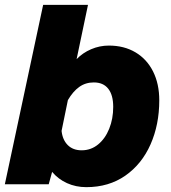

<svg xmlns="http://www.w3.org/2000/svg" viewBox="-37 -760 707 792"><path d="M620 -346Q620 -246 584 -164.5Q548 -83 480 -35.5Q412 12 319 12Q276 12 239.5 -4.5Q203 -21 178 -51L164 0H-17L141 -740H326L279 -516Q304 -542 339 -557Q374 -572 412 -572Q475 -572 522 -544Q569 -516 594.5 -465Q620 -414 620 -346ZM300 -140Q338 -140 367.5 -164Q397 -188 413.5 -229Q430 -270 430 -319Q430 -368 409.5 -394Q389 -420 350 -420Q316 -420 290 -401.5Q264 -383 243 -347L217 -220Q221 -183 242.5 -161.5Q264 -140 300 -140Z"/></svg>

Font: Azeret Mono ExtraBold
Style: Italic
Weight: 800
Italic angle: -12°
Designer: Martin Vácha
Foundry: Displaay
Version: Version 1.000; Glyphs 3.0.3, build 3074